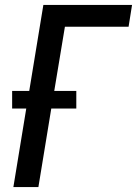

<svg xmlns="http://www.w3.org/2000/svg" viewBox="-20 -755 553 775"><path d="M34 0 86 -317H29V-388H98L155 -735H513L499 -647H242L199 -388H288V-317H187L135 0Z"/></svg>

Font: Iosevka Term Curly Semibold
Style: Italic
Weight: 600
Italic angle: -9°
Designer: Belleve Invis
Foundry: Belleve Invis
Version: Version 32.3.0